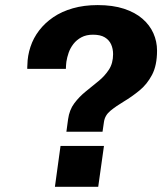

<svg xmlns="http://www.w3.org/2000/svg" viewBox="-20 -716 640 736"><path d="M234.5 -211 241 -259Q246 -295 264.8 -320Q283.5 -345 308.5 -365.2Q333.5 -385.5 357.5 -405Q381.5 -424.5 397.5 -449Q413.5 -473.5 413.5 -508.5Q413.5 -529 406 -545.8Q398.5 -562.5 381.8 -572.8Q365 -583 336.5 -583Q310.5 -583 292 -573Q273.5 -563 261.5 -547.5Q249.5 -532 243.2 -514Q237 -496 234.5 -479.5Q233.5 -474 233.2 -466.2Q233 -458.5 232.5 -452H84.5Q84.5 -454.5 84.5 -458.5Q84.5 -462.5 85 -467.5Q85.5 -502.5 96.8 -536.5Q108 -570.5 130 -599.2Q152 -628 184.2 -650Q216.5 -672 259.2 -684.2Q302 -696.5 354.5 -696.5Q412.5 -696.5 455.2 -682.5Q498 -668.5 526 -644.2Q554 -620 568 -588.5Q582 -557 582 -522Q582 -465.5 562.8 -429Q543.5 -392.5 514.2 -368.8Q485 -345 455.2 -327.2Q425.5 -309.5 403.8 -291.8Q382 -274 378.5 -248.5L373 -211ZM190.5 0 212 -156.5H378.5L356.5 0Z"/></svg>

Font: Chivo Mono Medium
Style: Italic
Weight: 500
Italic angle: -8.05°
Monospace: yes
Designer: Hector Gatti
Foundry: Omnibus-Type
Version: Version 1.008